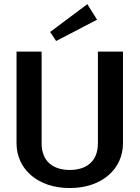

<svg xmlns="http://www.w3.org/2000/svg" viewBox="-20 -902 682 938"><path d="M454.2 -805.8 406.7 -881.7 225 -745.8 254.2 -701.7ZM60.8 -201.7C60.8 -79.2 160.8 16.7 320.8 16.7C480.8 16.7 580.8 -79.2 580.8 -201.7V-650H458.3V-201.7C458.3 -111.7 400 -71.7 320.8 -71.7C241.7 -71.7 183.3 -111.7 183.3 -201.7V-650H60.8Z"/></svg>

Font: Boon SemiBold
Style: Regular
Weight: 600
Designer: Sungsit Sawaiwan
Foundry: FontUni
Version: Version 2.0